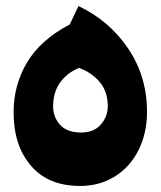

<svg xmlns="http://www.w3.org/2000/svg" viewBox="-20 -596 532 636"><path d="M25 -224Q25 -314 69.5 -389Q114 -464 211 -515L240 -576Q343 -527 405 -434.5Q467 -342 467 -226Q467 -155 439 -99Q411 -43 360.5 -11.5Q310 20 245 20Q140 20 82.5 -47Q25 -114 25 -224ZM337 -244Q337 -292 311 -323.5Q285 -355 242 -371Q204 -356 180 -324Q156 -292 156 -243Q156 -208 179 -182.5Q202 -157 249 -157Q291 -157 314 -183.5Q337 -210 337 -244Z"/></svg>

Font: FiraGO Heavy
Style: Regular
Weight: 900
Designer: bBox Type
Foundry: bBox Type GmbH
Version: Version 1.001